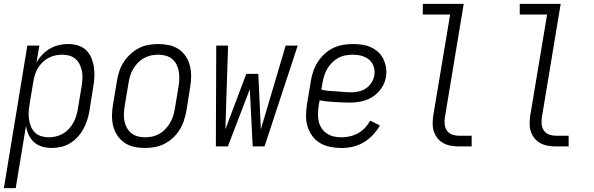

<svg xmlns="http://www.w3.org/2000/svg" viewBox="-45 -755 3065 990"><path d="M-25 215 96 -520H158L143 -432Q155 -454 173 -473Q191 -492 213 -504.5Q235 -517 259 -522.5Q283 -528 306 -528Q333 -528 357.5 -520.5Q382 -513 399.5 -496Q417 -479 426.5 -455.5Q436 -432 439.5 -407Q443 -382 441.5 -355.5Q440 -329 435 -302L416 -182Q412 -159 404.5 -135.5Q397 -112 385 -90Q373 -68 355 -48.5Q337 -29 315.5 -16Q294 -3 269.5 2.5Q245 8 221 8Q196 8 172 1Q148 -6 130.5 -22Q113 -38 103 -59.5Q93 -81 89 -106L36 215ZM207 -47Q225 -47 243.5 -51.5Q262 -56 279 -65.5Q296 -75 309.5 -89.5Q323 -104 332.5 -121Q342 -138 347.5 -155.5Q353 -173 356 -191L376 -311Q379 -331 380 -350.5Q381 -370 377.5 -388Q374 -406 366 -422.5Q358 -439 344.5 -451Q331 -463 312.5 -468Q294 -473 275 -473Q257 -473 239 -469Q221 -465 204.5 -456Q188 -447 174 -433.5Q160 -420 150.5 -404Q141 -388 135.5 -370.5Q130 -353 127 -335L107 -215Q104 -195 103 -175.5Q102 -156 105 -137Q108 -118 115.5 -100.5Q123 -83 136.5 -70.5Q150 -58 168.5 -52.5Q187 -47 207 -47Z M702 8Q673 8 646 2Q619 -4 597 -19Q575 -34 560 -56.5Q545 -79 538.5 -105.5Q532 -132 532.5 -160.5Q533 -189 538 -218L558 -338Q562 -363 570 -387.5Q578 -412 592.5 -434.5Q607 -457 627.5 -476Q648 -495 671.5 -507Q695 -519 721 -523.5Q747 -528 772 -528Q800 -528 827.5 -522Q855 -516 877 -501Q899 -486 913.5 -463.5Q928 -441 934.5 -414.5Q941 -388 940.5 -359.5Q940 -331 935 -302L916 -182Q911 -157 903 -132.5Q895 -108 881 -85.5Q867 -63 846.5 -44Q826 -25 802 -13Q778 -1 752.5 3.5Q727 8 702 8ZM703 -47Q721 -47 740 -51Q759 -55 776 -64.5Q793 -74 807 -88.5Q821 -103 831 -120Q841 -137 847 -155Q853 -173 856 -191L876 -311Q879 -331 879.5 -350.5Q880 -370 876.5 -388.5Q873 -407 864.5 -423.5Q856 -440 842 -451.5Q828 -463 809 -468Q790 -473 771 -473Q752 -473 733.5 -469Q715 -465 697.5 -455.5Q680 -446 666 -431.5Q652 -417 642 -400Q632 -383 626.5 -365Q621 -347 618 -329L598 -209Q595 -189 594 -169.5Q593 -150 596.5 -131.5Q600 -113 609 -96.5Q618 -80 632 -68.5Q646 -57 664.5 -52Q683 -47 703 -47Z M1068 0 1070 -520H1131L1117 -88L1225 -374H1287L1300 -88L1428 -520H1490L1319 0H1258L1243 -295L1130 0Z M1716 8Q1687 8 1658.5 2.5Q1630 -3 1606 -17Q1582 -31 1565.5 -53.5Q1549 -76 1541 -102.5Q1533 -129 1533 -158.5Q1533 -188 1538 -218L1558 -338Q1562 -363 1570.5 -388Q1579 -413 1593.5 -435.5Q1608 -458 1628.5 -477Q1649 -496 1673 -507.5Q1697 -519 1723 -523.5Q1749 -528 1774 -528Q1798 -528 1822 -524.5Q1846 -521 1867 -511.5Q1888 -502 1905 -486.5Q1922 -471 1932 -450Q1942 -429 1945.5 -405.5Q1949 -382 1945 -357Q1942 -338 1932.5 -318.5Q1923 -299 1908.5 -283Q1894 -267 1876 -255.5Q1858 -244 1838 -237.5Q1818 -231 1798 -228.5Q1778 -226 1758 -226Q1738 -226 1718.5 -227Q1699 -228 1679.5 -229Q1660 -230 1640.5 -232Q1621 -234 1603 -238L1598 -209Q1595 -188 1594.5 -167.5Q1594 -147 1598.5 -128Q1603 -109 1614 -93Q1625 -77 1640.5 -66.5Q1656 -56 1676 -51.5Q1696 -47 1716 -47Q1737 -47 1759 -52Q1781 -57 1801 -68Q1821 -79 1837 -96Q1853 -113 1864 -133L1914 -108Q1899 -82 1877.5 -59Q1856 -36 1829.5 -20.5Q1803 -5 1774 1.5Q1745 8 1716 8ZM1766 -279Q1785 -279 1805 -283.5Q1825 -288 1842 -299.5Q1859 -311 1870.5 -329Q1882 -347 1885 -366Q1889 -389 1882 -411Q1875 -433 1858.5 -447Q1842 -461 1820 -467Q1798 -473 1774 -473Q1756 -473 1736.5 -469.5Q1717 -466 1699.5 -456.5Q1682 -447 1667.5 -432.5Q1653 -418 1643 -401Q1633 -384 1627 -365.5Q1621 -347 1618 -329L1612 -293Q1630 -288 1649.5 -286.5Q1669 -285 1688.5 -284Q1708 -283 1727.5 -281Q1747 -279 1766 -279Z M2322 0Q2301 0 2280.5 -3.5Q2260 -7 2242 -16.5Q2224 -26 2211.5 -41.5Q2199 -57 2192.5 -76Q2186 -95 2186 -116.5Q2186 -138 2189 -159L2276 -680H2135V-735H2346L2249 -150Q2246 -132 2248 -113.5Q2250 -95 2260 -81Q2270 -67 2287 -61Q2304 -55 2322 -55H2387V0Z M2822 0Q2801 0 2780.5 -3.5Q2760 -7 2742 -16.5Q2724 -26 2711.5 -41.5Q2699 -57 2692.5 -76Q2686 -95 2686 -116.5Q2686 -138 2689 -159L2776 -680H2635V-735H2846L2749 -150Q2746 -132 2748 -113.5Q2750 -95 2760 -81Q2770 -67 2787 -61Q2804 -55 2822 -55H2887V0Z"/></svg>

Font: Iosevka SS04 Light
Style: Italic
Weight: 300
Italic angle: -9°
Monospace: yes
Designer: Belleve Invis
Foundry: Belleve Invis
Version: Version 19.0.0; ttfautohint (v1.8.4)